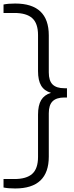

<svg xmlns="http://www.w3.org/2000/svg" viewBox="-39 -838 422 1088"><path d="M340.5 -338V-285.5H326Q281 -285.5 259.2 -264.2Q237.5 -243 237.5 -196V49.5Q237.5 230 47 230Q7.5 230 -19 224.5V176.5H42.5Q111 176.5 143.8 147Q176.5 117.5 176.5 51V-188.5Q176.5 -241 194.2 -270.8Q212 -300.5 250 -312Q212 -323 194.2 -352.8Q176.5 -382.5 176.5 -435V-639Q176.5 -705.5 143.8 -735Q111 -764.5 42.5 -764.5H-19V-812.5Q7.5 -818 47 -818Q237.5 -818 237.5 -637.5V-427.5Q237.5 -380.5 259.2 -359.2Q281 -338 326 -338Z"/></svg>

Font: Encode Sans Semi Expanded Light
Style: Regular
Weight: 300
Width: 6
Designer: Multiple Designers
Foundry: Impallari Type
Version: Version 2.000